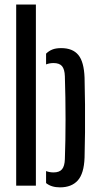

<svg xmlns="http://www.w3.org/2000/svg" viewBox="-20 -820 438 848"><path d="M51.5 0V-800H138.5V0ZM183.5 -11.5V-64.5Q198.5 -58.5 216.5 -58.5Q242.5 -58.5 254 -72.5Q265.5 -86.5 266.5 -117Q269.5 -198.5 269.5 -294Q269.5 -389.5 266.5 -483Q265.5 -514 254 -527.8Q242.5 -541.5 216.5 -541.5Q198.5 -541.5 183.5 -535.5V-583Q195.5 -595 211 -601.2Q226.5 -607.5 250.5 -607.5Q301 -607.5 326 -577.2Q351 -547 353.5 -476.5Q355 -421 355.5 -358.8Q356 -296.5 355.5 -235.5Q355 -174.5 353.5 -124Q351 -53.5 323.5 -23Q296 7.5 245 7.5Q206.5 7.5 183.5 -11.5Z"/></svg>

Font: Big Shoulders Stencil Display SemiBold
Style: Regular
Weight: 600
Designer: Patric King
Foundry: XO Type Co
Version: Version 1.000